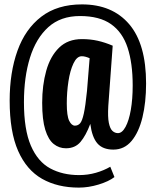

<svg xmlns="http://www.w3.org/2000/svg" viewBox="-20 -730 708 874"><path d="M339 124Q242 124 171.5 84Q101 44 62.5 -43Q24 -130 24 -272Q24 -400 59.5 -499Q95 -598 168 -654Q241 -710 353 -710Q491 -710 568 -620Q645 -530 645 -350Q645 -264 628.5 -196Q612 -128 579 -88.5Q546 -49 496 -49Q448 -49 423.5 -77Q399 -105 391 -166Q371 -113 346.5 -84Q322 -55 280 -55Q249 -55 224.5 -74.5Q200 -94 186 -139.5Q172 -185 172 -262Q172 -342 190.5 -408Q209 -474 249 -513Q289 -552 353 -552Q391 -552 424.5 -544.5Q458 -537 493 -522L473 -248Q470 -197 475.5 -170.5Q481 -144 492 -134Q503 -124 517 -124Q536 -124 551.5 -152.5Q567 -181 575.5 -230Q584 -279 584 -341Q584 -442 561 -512.5Q538 -583 485.5 -620Q433 -657 344 -657Q256 -657 200 -606.5Q144 -556 116.5 -467.5Q89 -379 89 -265Q89 -140 120.5 -67Q152 6 208.5 36.5Q265 67 340 67Q380 67 416.5 56.5Q453 46 482 29L501 76Q475 96 429 110Q383 124 339 124ZM321 -158Q335 -158 344.5 -168.5Q354 -179 361.5 -213Q369 -247 376 -316L388 -465Q379 -469 370 -471.5Q361 -474 352 -474Q330 -474 314.5 -441.5Q299 -409 291.5 -359.5Q284 -310 284 -259Q284 -202 295 -180Q306 -158 321 -158Z"/></svg>

Font: Georama Condensed SemiBold
Style: Regular
Weight: 600
Width: 3
Designer: Jean-Baptiste Levee
Foundry: Production Type
Version: Version 1.000